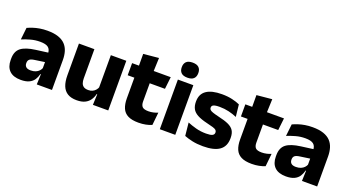

<svg xmlns="http://www.w3.org/2000/svg" viewBox="-50 -1231 3252 1786"><g transform="rotate(20 1576.0 -337.5)"><path d="M332.5 0 337 -123 333.5 -130.5V-284L332.5 -304Q332.5 -345 308.5 -364.5Q284.5 -384 228 -384Q178.5 -384 134 -371.5Q89.5 -359 50 -343L63 -461.5Q86.5 -472.5 115.8 -482.2Q145 -492 180.5 -498Q216 -504 256.5 -504Q321 -504 364.5 -489Q408 -474 434 -446.5Q460 -419 471.5 -380.8Q483 -342.5 483 -296.5V0ZM176 11.5Q102.5 11.5 64.5 -25.5Q26.5 -62.5 26.5 -131V-144.5Q26.5 -217 71.2 -251.8Q116 -286.5 213.5 -299L345.5 -316.5L354.5 -224.5L237.5 -207.5Q202 -203 187.5 -191Q173 -179 173 -155.5V-152Q173 -129.5 187.5 -116.2Q202 -103 234 -103Q262 -103 282.2 -111.5Q302.5 -120 315.5 -133.8Q328.5 -147.5 335 -164.5L356.5 -102.5H331.5Q323.5 -70.5 306.8 -44.5Q290 -18.5 258.5 -3.5Q227 11.5 176 11.5Z M724 -491.5V-202.5Q724 -175.5 731 -155.8Q738 -136 754.5 -125.2Q771 -114.5 799.5 -114.5Q823.5 -114.5 841.2 -123Q859 -131.5 871.2 -146Q883.5 -160.5 889.5 -178L913 -106.5H887Q879 -73.5 860.8 -46.5Q842.5 -19.5 810.8 -4Q779 11.5 729.5 11.5Q675 11.5 639.8 -9.8Q604.5 -31 587.8 -73Q571 -115 571 -178V-491.5ZM1040 -491.5V0H888L893 -123L887 -137V-491.5Z M1341 11Q1275.5 11 1236.8 -8.8Q1198 -28.5 1181 -68Q1164 -107.5 1164 -165.5V-440H1316V-190Q1316 -154 1332.2 -137.2Q1348.5 -120.5 1393 -120.5Q1417.5 -120.5 1441.5 -126Q1465.5 -131.5 1485 -140L1472 -13.5Q1446.5 -2.5 1413.2 4.2Q1380 11 1341 11ZM1098 -369.5V-489.5H1480.5L1467 -369.5ZM1166 -478.5 1165.5 -605.5 1317 -620 1311.5 -478.5Z M1550.5 0V-491.5H1703.5V0ZM1627 -538Q1584 -538 1564.5 -557.8Q1545 -577.5 1545 -611V-614.5Q1545 -648 1564.5 -667.5Q1584 -687 1627 -687Q1669 -687 1688.8 -667.5Q1708.5 -648 1708.5 -614.5V-611Q1708.5 -577 1688.8 -557.5Q1669 -538 1627 -538Z M1980 12Q1921.5 12 1874.5 1.8Q1827.5 -8.5 1794 -22L1781 -150.5Q1819.5 -134.5 1866.2 -121.8Q1913 -109 1967.5 -109Q2011 -109 2029.2 -118.2Q2047.5 -127.5 2047.5 -147V-149Q2047.5 -162.5 2038.2 -171.2Q2029 -180 2006.2 -187Q1983.5 -194 1942.5 -203.5Q1881 -218 1845 -237.8Q1809 -257.5 1793.8 -286.2Q1778.5 -315 1778.5 -354.5V-358.5Q1778.5 -431.5 1830.5 -467.8Q1882.5 -504 1983.5 -504Q2040.5 -504 2086 -493.5Q2131.5 -483 2162.5 -468.5L2175.5 -349Q2139.5 -365 2095.2 -375.5Q2051 -386 2002.5 -386Q1973 -386 1956.2 -382Q1939.5 -378 1932.8 -370.5Q1926 -363 1926 -352V-350.5Q1926 -338.5 1934 -330Q1942 -321.5 1963.2 -314Q1984.5 -306.5 2024.5 -297Q2086.5 -283.5 2124.5 -266.2Q2162.5 -249 2180 -221.8Q2197.5 -194.5 2197.5 -149.5V-145Q2197.5 -65.5 2144 -26.8Q2090.5 12 1980 12Z M2462 11Q2396.5 11 2357.8 -8.8Q2319 -28.5 2302 -68Q2285 -107.5 2285 -165.5V-440H2437V-190Q2437 -154 2453.2 -137.2Q2469.5 -120.5 2514 -120.5Q2538.5 -120.5 2562.5 -126Q2586.5 -131.5 2606 -140L2593 -13.5Q2567.5 -2.5 2534.2 4.2Q2501 11 2462 11ZM2219 -369.5V-489.5H2601.5L2588 -369.5ZM2287 -478.5 2286.5 -605.5 2438 -620 2432.5 -478.5Z M2957.5 0 2962 -123 2958.5 -130.5V-284L2957.5 -304Q2957.5 -345 2933.5 -364.5Q2909.5 -384 2853 -384Q2803.5 -384 2759 -371.5Q2714.5 -359 2675 -343L2688 -461.5Q2711.5 -472.5 2740.8 -482.2Q2770 -492 2805.5 -498Q2841 -504 2881.5 -504Q2946 -504 2989.5 -489Q3033 -474 3059 -446.5Q3085 -419 3096.5 -380.8Q3108 -342.5 3108 -296.5V0ZM2801 11.5Q2727.5 11.5 2689.5 -25.5Q2651.5 -62.5 2651.5 -131V-144.5Q2651.5 -217 2696.2 -251.8Q2741 -286.5 2838.5 -299L2970.5 -316.5L2979.5 -224.5L2862.5 -207.5Q2827 -203 2812.5 -191Q2798 -179 2798 -155.5V-152Q2798 -129.5 2812.5 -116.2Q2827 -103 2859 -103Q2887 -103 2907.2 -111.5Q2927.5 -120 2940.5 -133.8Q2953.5 -147.5 2960 -164.5L2981.5 -102.5H2956.5Q2948.5 -70.5 2931.8 -44.5Q2915 -18.5 2883.5 -3.5Q2852 11.5 2801 11.5Z"/></g></svg>

Font: Anek Gurmukhi Medium
Style: Bold
Weight: 700
Version: Version 1.003